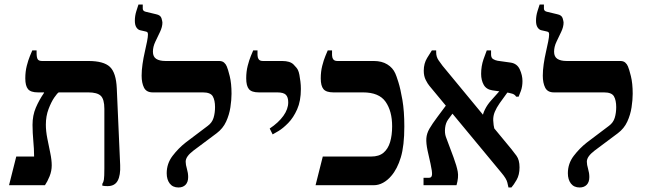

<svg xmlns="http://www.w3.org/2000/svg" viewBox="-20 -820 2861 850"><path d="M456 4Q450 4 444 3.5Q438 3 433 2V-6Q438 -13 440 -25Q442 -37 442 -75V-338Q442 -381 426 -396Q410 -411 371 -411H148Q116 -411 104 -425.5Q92 -440 92 -473Q92 -503 98.5 -528.5Q105 -554 112.5 -572Q120 -590 123 -597H142V-586Q142 -565 147 -557.5Q152 -550 166 -550H371Q439 -550 466.5 -524Q494 -498 497 -429L512 -89Q514 -44 501 -20Q488 4 456 4ZM20 0 52 -127H131Q131 -145 130 -162Q129 -179 127.5 -196Q126 -213 125 -231Q124 -249 124 -267Q124 -309 138.5 -343Q153 -377 175 -409V-427H240V-411Q234 -408 220.5 -388.5Q207 -369 195 -337.5Q183 -306 183 -268Q183 -240 189.5 -207Q196 -174 202.5 -143Q209 -112 209 -88Q209 -63 199.5 -39.5Q190 -16 179 0Z M770 10Q745 10 731.5 -7.5Q718 -25 718 -53Q718 -96 744 -130Q770 -164 802 -189L900 -263Q919 -277 925.5 -298.5Q932 -320 932 -346Q932 -376 922 -393.5Q912 -411 878 -411H656Q628 -411 617.5 -432Q607 -453 607 -485Q607 -509 611 -536.5Q615 -564 621 -590Q627 -616 631 -636.5Q635 -657 635 -667Q635 -675 632 -677.5Q629 -680 623 -681L601 -686Q591 -688 584 -698.5Q577 -709 577 -728Q577 -750 583.5 -770.5Q590 -791 593 -800H612V-782Q612 -771 625 -768L671 -757Q691 -753 695 -739Q699 -725 699 -720Q699 -701 688.5 -679Q678 -657 667.5 -635Q657 -613 657 -591Q657 -569 671.5 -559.5Q686 -550 713 -550H950Q964 -550 972 -543Q980 -536 984 -526Q989 -515 997 -483Q1005 -451 1005 -405Q1005 -378 1000 -345Q995 -312 981 -281.5Q967 -251 939 -230L836 -153Q819 -140 810.5 -128Q802 -116 802 -104Q802 -91 807.5 -72.5Q813 -54 813 -36Q813 -14 801.5 -2Q790 10 770 10Z M1187 -225 1174 -251Q1213 -277 1234.5 -307Q1256 -337 1256 -367Q1256 -390 1245.5 -400.5Q1235 -411 1207 -411H1126Q1094 -411 1082 -425.5Q1070 -440 1070 -473Q1070 -503 1076.5 -528.5Q1083 -554 1090.5 -572Q1098 -590 1101 -597H1120V-576Q1120 -566 1125 -558Q1130 -550 1144 -550H1229Q1264 -550 1279.5 -534.5Q1295 -519 1299 -510Q1303 -502 1305.5 -488.5Q1308 -475 1310 -459Q1312 -443 1312 -426Q1312 -373 1295.5 -336Q1279 -299 1256 -275.5Q1233 -252 1213 -240Q1193 -228 1187 -225Z M1377 0 1409 -127H1623Q1658 -127 1678 -144Q1698 -161 1707 -191Q1716 -221 1716 -261Q1716 -328 1687 -369.5Q1658 -411 1587 -411H1456Q1424 -411 1412 -425.5Q1400 -440 1400 -473Q1400 -503 1406.5 -528.5Q1413 -554 1420.5 -572Q1428 -590 1431 -597H1450V-576Q1450 -566 1455 -558Q1460 -550 1474 -550H1635Q1670 -550 1694.5 -535Q1719 -520 1730 -495Q1734 -487 1743.5 -457Q1753 -427 1761.5 -377.5Q1770 -328 1770 -260Q1770 -175 1754.5 -123.5Q1739 -72 1712 -41Q1696 -22 1676 -11Q1656 0 1634 0Z M2231 10Q2230 5 2226 -12Q2222 -29 2200 -55L1881 -440Q1874 -448 1865 -465.5Q1856 -483 1856 -507Q1856 -539 1871 -563.5Q1886 -588 1892 -597H1911V-588Q1911 -568 1922 -552.5Q1933 -537 1939 -529L2243 -161Q2253 -149 2266.5 -130.5Q2280 -112 2280 -79Q2280 -46 2267 -23.5Q2254 -1 2244 10ZM1855 0V-33H1880Q1891 -33 1892.5 -46Q1894 -59 1886 -95L1873 -153Q1866 -186 1867.5 -207.5Q1869 -229 1881 -250Q1893 -271 1917 -303L1961 -362L1990 -326L1964 -291Q1953 -276 1950.5 -253.5Q1948 -231 1954 -214L1988 -123Q2002 -85 2006.5 -60Q2011 -35 2001 0ZM2170 -242 2117 -304Q2117 -315 2127 -335.5Q2137 -356 2154 -375L2196 -422L2231 -417L2192 -363Q2178 -343 2170.5 -325Q2163 -307 2163.5 -287.5Q2164 -268 2170 -242ZM2265 -392Q2260 -401 2248.5 -405Q2237 -409 2209 -413L2160 -420Q2133 -424 2121.5 -444.5Q2110 -465 2110 -493Q2110 -527 2120.5 -557.5Q2131 -588 2135 -597H2154V-579Q2154 -564 2163 -558.5Q2172 -553 2183 -551L2240 -543Q2269 -539 2281 -513Q2293 -487 2293 -461Q2293 -437 2286 -417.5Q2279 -398 2276 -392Z M2546 10Q2521 10 2507.5 -7.5Q2494 -25 2494 -53Q2494 -96 2520 -130Q2546 -164 2578 -189L2676 -263Q2695 -277 2701.5 -298.5Q2708 -320 2708 -346Q2708 -376 2698 -393.5Q2688 -411 2654 -411H2432Q2404 -411 2393.5 -432Q2383 -453 2383 -485Q2383 -509 2387 -536.5Q2391 -564 2397 -590Q2403 -616 2407 -636.5Q2411 -657 2411 -667Q2411 -675 2408 -677.5Q2405 -680 2399 -681L2377 -686Q2367 -688 2360 -698.5Q2353 -709 2353 -728Q2353 -750 2359.5 -770.5Q2366 -791 2369 -800H2388V-782Q2388 -771 2401 -768L2447 -757Q2467 -753 2471 -739Q2475 -725 2475 -720Q2475 -701 2464.5 -679Q2454 -657 2443.5 -635Q2433 -613 2433 -591Q2433 -569 2447.5 -559.5Q2462 -550 2489 -550H2726Q2740 -550 2748 -543Q2756 -536 2760 -526Q2765 -515 2773 -483Q2781 -451 2781 -405Q2781 -378 2776 -345Q2771 -312 2757 -281.5Q2743 -251 2715 -230L2612 -153Q2595 -140 2586.5 -128Q2578 -116 2578 -104Q2578 -91 2583.5 -72.5Q2589 -54 2589 -36Q2589 -14 2577.5 -2Q2566 10 2546 10Z"/></svg>

Font: Frank Ruhl Libre Medium
Style: Regular
Weight: 500
Designer: Yanek Iontef
Foundry: Fontef
Version: Version 6.004